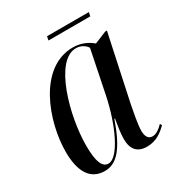

<svg xmlns="http://www.w3.org/2000/svg" viewBox="-159 -753 805 867"><g transform="rotate(-30 243.0 -319.0)"><path d="M210 -628H428L432 -648H214ZM137 10C200 10 245 -42 291 -173H294C288 -136 282 -104 282 -72C282 -18 307 10 357 10C407 10 439 -17 463 -41L457 -50C437 -30 420 -18 401 -18C380 -18 369 -35 369 -65C369 -98 382 -161 388 -193L461 -535H452L389 -509C368 -527 335 -546 289 -546C111 -546 26 -311 26 -153C26 -54 59 10 137 10ZM168 -11C136 -11 120 -46 120 -132C120 -284 188 -536 299 -536C320 -536 342 -527 356 -506L311 -285C282 -143 219 -11 168 -11Z"/></g></svg>

Font: Noto Serif Display ExtraCondensed Medium
Style: Italic
Weight: 500
Width: 2
Italic angle: -12°
Designer: Monotype Design Team
Foundry: Monotype Imaging Inc.
Version: Version 2.009